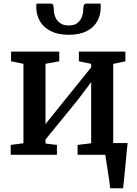

<svg xmlns="http://www.w3.org/2000/svg" viewBox="-20 -832 735 1032"><path d="M572 180Q570.5 161 567 136.8Q563.5 112.5 559.5 87.2Q555.5 62 551.8 39Q548 16 546 0L503 -63H666Q664 -45 661.5 -20.2Q659 4.5 656.5 32Q654 59.5 651.2 86.8Q648.5 114 646 138.2Q643.5 162.5 641.5 180ZM37.5 0V-53L106 -62V-489L39.5 -502.5V-554.5H298.5V-502.5L224.5 -489V-165L292 -249L470 -470V-489L404 -502.5V-554.5H654V-502.5L588.5 -488.5V-62L657 -53V0H397V-53L470 -62V-390.5L398.5 -295.5L224.5 -82V-60.5L286 -53V0ZM254 -812.5Q264.5 -812.5 267 -800.5Q269.5 -788.5 269.5 -776.5Q269.5 -760 277 -741Q284.5 -722 302.2 -708.5Q320 -695 350 -695Q379 -695 396 -708.5Q413 -722 420 -741Q427 -760 427 -776.5Q427 -788.5 429.8 -800.5Q432.5 -812.5 442.5 -812.5H520.5Q521 -808.5 521.2 -802.8Q521.5 -797 521.5 -793Q521.5 -752 503 -718.2Q484.5 -684.5 446.2 -664.8Q408 -645 349 -645Q292 -645 253 -664.8Q214 -684.5 194.5 -718.2Q175 -752 175 -793Q175 -798 175.5 -802.8Q176 -807.5 176 -812.5Z"/></svg>

Font: Merriweather 20pt SemiBold
Style: Regular
Weight: 600
Version: Version 2.100